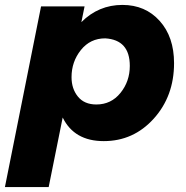

<svg xmlns="http://www.w3.org/2000/svg" viewBox="-37 -567 757 781"><path d="M161 194H-17L130 -541H307L294 -477Q364 -547 461 -547Q554 -547 612.5 -482Q671 -417 671 -310Q671 -176 588.5 -84.5Q506 7 385 7Q265 7 218 -89ZM355 -142Q415 -142 453 -189Q491 -236 491 -299Q491 -405 391 -411Q330 -411 292 -363.5Q254 -316 254 -253Q254 -206 280 -174Q306 -142 355 -142Z"/></svg>

Font: Argentum Sans
Style: Bold Italic
Weight: 700
Italic angle: -11°
Designer: Julieta Ulanovsky (font), Cristiano Sobral (main changes and remaster)
Foundry: Julieta Ulanovsky (font), Cristiano Sobral (main changes and remaster)
Version: Version 2.007;June 15, 2022;FontCreator 14.0.0.2814 64-bit; 